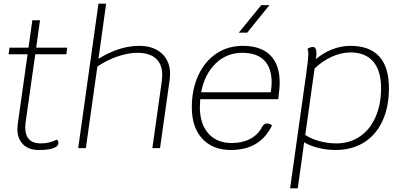

<svg xmlns="http://www.w3.org/2000/svg" viewBox="-20 -811 2202 1051"><path d="M120 -140Q118 -120 118 -113Q118 -70 139.5 -48Q161 -26 202 -26Q252 -26 291 -47Q300 -39 300 -29Q300 -22 295.5 -15.5Q291 -9 285 -6Q268 3 247 6.5Q226 10 190 10Q137 10 106 -21Q75 -52 75 -105Q75 -113 77 -131L131 -514H27L32 -550H136L157 -700H199L178 -550H348L343 -514H173Z M911 -406Q911 -396 909 -376L856 0H814L866 -369Q868 -391 868 -400Q868 -460 833 -491Q798 -522 731 -522Q682 -522 623.5 -502Q565 -482 513 -447L450 0H408L519 -791H561L519 -489Q633 -560 742 -560Q820 -560 865.5 -518.5Q911 -477 911 -406Z M1076 -268Q1074 -240 1074 -225Q1074 -133 1120.5 -80.5Q1167 -28 1248 -28Q1306 -28 1349 -50.5Q1392 -73 1414 -115Q1424 -135 1442 -135Q1458 -135 1469 -124Q1435 -56 1379.5 -23Q1324 10 1244 10Q1144 10 1087 -52Q1030 -114 1030 -223Q1030 -322 1065.5 -398.5Q1101 -475 1164 -517.5Q1227 -560 1309 -560Q1408 -560 1459.5 -508.5Q1511 -457 1511 -359Q1511 -325 1503 -268ZM1081 -306H1462Q1467 -334 1467 -358Q1467 -439 1426.5 -480.5Q1386 -522 1306 -522Q1221 -522 1160.5 -463.5Q1100 -405 1081 -306ZM1410 -783H1455L1333 -632H1287Z M2109 -329Q2109 -225 2073.5 -148.5Q2038 -72 1972 -31Q1906 10 1817 10Q1769 10 1722.5 -1.5Q1676 -13 1645 -32L1610 220H1568L1657 -413Q1668 -494 1668 -514Q1668 -534 1663 -543Q1667 -547 1676 -550.5Q1685 -554 1692 -554Q1712 -554 1712 -520V-514Q1712 -505 1710 -494L1709 -487Q1748 -521 1797.5 -540.5Q1847 -560 1898 -560Q2003 -560 2056 -502Q2109 -444 2109 -329ZM2066 -329Q2066 -424 2023 -474Q1980 -524 1898 -524Q1849 -524 1796.5 -500.5Q1744 -477 1702 -436L1651 -72Q1683 -51 1728.5 -38.5Q1774 -26 1822 -26Q1894 -26 1949.5 -63.5Q2005 -101 2035.5 -170Q2066 -239 2066 -329Z"/></svg>

Font: Krub ExtraLight
Style: Italic
Weight: 275
Italic angle: -8°
Designer: Ekaluck Peanpanawate
Foundry: Cadson Demak Co.,Ltd.
Version: Version 1.000; ttfautohint (v1.6)